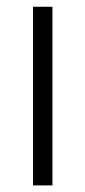

<svg xmlns="http://www.w3.org/2000/svg" viewBox="-20 -562 259 582"><path d="M80 0V-541.5H139V0Z"/></svg>

Font: Encode Sans Lt
Style: Regular
Weight: 300
Designer: Multiple Designers
Foundry: Impallari Type
Version: Version 3.002; ttfautohint (v1.8.3) -l 8 -r 50 -G 200 -x 14 